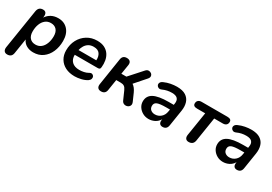

<svg xmlns="http://www.w3.org/2000/svg" viewBox="24 -1311 3277 2312"><g transform="rotate(30 1662.0 -155.5)"><path d="M67 188Q38 188 24 169Q10 150 15 116L102 -433Q113 -497 174 -497Q203 -497 215.5 -478Q228 -459 223 -424L221 -413Q279 -499 386 -499Q470 -499 520.5 -442.5Q571 -386 571 -288Q571 -205 541.5 -137.5Q512 -70 457 -30Q402 10 325 10Q273 10 232 -12.5Q191 -35 171 -80L138 129Q128 188 67 188ZM302 -85Q348 -85 379.5 -111Q411 -137 428 -182Q445 -227 445 -282Q445 -341 416.5 -372.5Q388 -404 338 -404Q293 -404 261 -378Q229 -352 212 -307.5Q195 -263 195 -207Q195 -148 223.5 -116.5Q252 -85 302 -85Z M901 10Q827 10 772.5 -17.5Q718 -45 688 -95Q658 -145 658 -212Q658 -294 692.5 -358.5Q727 -423 788 -461Q849 -499 928 -499Q989 -499 1030 -478Q1071 -457 1095 -421.5Q1119 -386 1127 -341Q1135 -296 1130 -249Q1128 -228 1119 -222Q1110 -216 1094 -216H775Q773 -155 809 -120Q845 -85 912 -85Q942 -85 974 -91.5Q1006 -98 1032 -113Q1055 -127 1071.5 -121.5Q1088 -116 1095.5 -101Q1103 -86 1097.5 -67.5Q1092 -49 1072 -35Q1037 -12 989 -1Q941 10 901 10ZM927 -414Q885 -414 856.5 -396.5Q828 -379 810.5 -350Q793 -321 786 -288H1033Q1037 -342 1012 -378Q987 -414 927 -414Z M1268 8Q1237 8 1222.5 -10Q1208 -28 1213 -61L1272 -439Q1281 -497 1339 -497Q1371 -497 1386 -479.5Q1401 -462 1396 -430L1375 -299H1445L1603 -475Q1621 -495 1642 -495.5Q1663 -496 1679 -484Q1695 -472 1698 -452Q1701 -432 1682 -410L1552 -262Q1591 -237 1618 -177L1663 -75Q1676 -46 1666 -25.5Q1656 -5 1634 3Q1612 11 1589.5 3.5Q1567 -4 1555 -31L1505 -144Q1490 -178 1471 -190Q1452 -202 1423 -202H1360L1336 -50Q1327 8 1268 8Z M1929 10Q1884 10 1847 -10.5Q1810 -31 1787.5 -65Q1765 -99 1765 -141Q1765 -218 1831.5 -254Q1898 -290 2040 -290H2109L2112 -308Q2120 -355 2097.5 -380Q2075 -405 2019 -405Q1986 -405 1955 -398.5Q1924 -392 1891 -377Q1868 -367 1850.5 -374Q1833 -381 1825.5 -397.5Q1818 -414 1826 -432.5Q1834 -451 1862 -463Q1904 -482 1949.5 -490.5Q1995 -499 2035 -499Q2114 -499 2159 -470Q2204 -441 2220 -391Q2236 -341 2226 -277L2191 -54Q2182 8 2123 8Q2096 8 2082.5 -9.5Q2069 -27 2074 -61L2076 -71Q2051 -29 2011.5 -9.5Q1972 10 1929 10ZM1968 -76Q2015 -76 2050 -106.5Q2085 -137 2093 -189L2098 -218H2046Q1958 -218 1922.5 -203.5Q1887 -189 1887 -149Q1887 -114 1910.5 -95Q1934 -76 1968 -76Z M2486 8Q2457 8 2443.5 -11Q2430 -30 2436 -65L2488 -391H2375Q2319 -391 2319 -431Q2319 -459 2336 -474Q2353 -489 2381 -489H2740Q2796 -489 2796 -449Q2796 -421 2779 -406Q2762 -391 2733 -391H2613L2560 -55Q2550 8 2486 8Z M2963 10Q2918 10 2881 -10.5Q2844 -31 2821.5 -65Q2799 -99 2799 -141Q2799 -218 2865.5 -254Q2932 -290 3074 -290H3143L3146 -308Q3154 -355 3131.5 -380Q3109 -405 3053 -405Q3020 -405 2989 -398.5Q2958 -392 2925 -377Q2902 -367 2884.5 -374Q2867 -381 2859.5 -397.5Q2852 -414 2860 -432.5Q2868 -451 2896 -463Q2938 -482 2983.5 -490.5Q3029 -499 3069 -499Q3148 -499 3193 -470Q3238 -441 3254 -391Q3270 -341 3260 -277L3225 -54Q3216 8 3157 8Q3130 8 3116.5 -9.5Q3103 -27 3108 -61L3110 -71Q3085 -29 3045.5 -9.5Q3006 10 2963 10ZM3002 -76Q3049 -76 3084 -106.5Q3119 -137 3127 -189L3132 -218H3080Q2992 -218 2956.5 -203.5Q2921 -189 2921 -149Q2921 -114 2944.5 -95Q2968 -76 3002 -76Z"/></g></svg>

Font: Nunito
Style: Bold Italic
Weight: 700
Italic angle: -9°
Designer: Vernon Adams
Foundry: Vernon Adams
Version: Version 3.601; ttfautohint (v1.8.2.53-6de2)